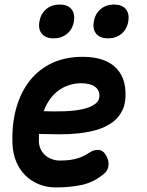

<svg xmlns="http://www.w3.org/2000/svg" viewBox="-20 -808 640 838"><path d="M440 -134.6Q456.1 -110.4 453.5 -86.7Q450.9 -62.9 434.8 -50.3Q390.1 -12.7 339.1 -1.4Q288.1 10 223.6 10Q183.6 10 149.5 -3.9Q115.5 -17.7 90.3 -42.7Q65.1 -67.7 50.7 -102.6Q36.4 -137.4 34.4 -179.4Q31.1 -265.9 51 -336.3Q70.9 -406.7 110.5 -456.5Q150.2 -506.4 208.1 -533.2Q266.1 -560 339.6 -560Q427.6 -560 475.7 -521.2Q523.8 -482.4 527.7 -409.2Q530.3 -361.5 515.2 -328.8Q500 -296.1 471.9 -275Q443.8 -254 406.1 -242.4Q368.3 -230.9 325.5 -226.2Q282.7 -221.5 237.5 -221.8Q192.3 -222.1 150.2 -223.4Q149.9 -215.6 149.8 -207.5Q149.6 -199.4 149.6 -191Q150.3 -171.6 157.9 -156.1Q165.5 -140.6 177.9 -129.9Q190.3 -119.2 206.7 -113.3Q223 -107.3 240.5 -107.3Q263.5 -107.3 280.8 -109.3Q298.1 -111.3 313.6 -115.5Q329 -119.6 343.3 -126.6Q357.6 -133.6 373.3 -143.6Q388.6 -154 407.9 -153.9Q427.3 -153.7 440 -134.6ZM170.5 -322.6Q215.7 -321 260.1 -322.4Q304.5 -323.8 339.3 -331.3Q374 -338.7 394.8 -354Q415.7 -369.2 413.8 -395Q412.8 -407.2 406.8 -416.6Q400.9 -426 390.7 -432.1Q380.6 -438.2 366.3 -441.5Q352 -444.8 334.7 -444.8Q307.9 -444.8 282.9 -436.9Q257.8 -429.1 236.4 -413.7Q214.9 -398.3 198.3 -375.4Q181.7 -352.6 170.5 -322.6ZM451.4 -640.6Q416.9 -640.6 400.2 -660.4Q383.5 -680.3 389.5 -714.1Q395.3 -748.3 419.3 -768.3Q443.2 -788.2 477.8 -788.2Q512.4 -788.2 529 -768.3Q545.6 -748.3 539.9 -714.1Q533.9 -680.2 509.9 -660.4Q485.9 -640.6 451.4 -640.6ZM214 -640.6Q179.5 -640.6 162.8 -660.4Q146.1 -680.3 152.1 -714.1Q157.9 -748.3 181.9 -768.3Q205.8 -788.2 240.4 -788.2Q275 -788.2 291.6 -768.3Q308.2 -748.3 302.5 -714.1Q296.5 -680.2 272.5 -660.4Q248.5 -640.6 214 -640.6Z"/></svg>

Font: Maple Mono
Style: Italic
Weight: 400
Italic angle: -10°
Monospace: yes
Designer: subframe7536
Version: Version 7.300